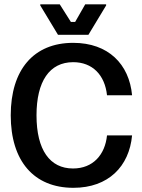

<svg xmlns="http://www.w3.org/2000/svg" viewBox="-20 -862 661 894"><path d="M391.7 -700 474.2 -836.7V-841.7H376.7L330 -760H310L258.3 -841.7H167.5V-836.7L250 -700ZM321.7 12.5C485 12.5 581.7 -87.5 595 -231.7H478.3C469.2 -141.7 413.3 -77.5 320 -77.5C212.5 -77.5 150 -163.3 150 -325C150 -482.5 210 -572.5 320.8 -572.5C410 -572.5 468.3 -513.3 478.3 -418.3H595C581.7 -563.3 484.2 -662.5 320.8 -662.5C136.7 -662.5 30 -537.5 30 -325C30 -112.5 137.5 12.5 321.7 12.5Z"/></svg>

Font: Familjen Grotesk Medium
Style: Regular
Weight: 500
Designer: Anders Wikstroem, Jonas Baeckman, Matilda Gysing, Kristian Moeller
Foundry: Familjen STHLM AB
Version: Version 2.000